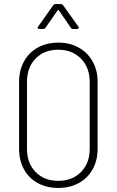

<svg xmlns="http://www.w3.org/2000/svg" viewBox="-20 -918 575 946"><path d="M74 -185V-514Q74 -571 98 -615Q122 -659 166 -683.5Q210 -708 267 -708Q324 -708 368 -683.5Q412 -659 436.5 -615Q461 -571 461 -514V-185Q461 -128 436.5 -84Q412 -40 368 -16Q324 8 267 8Q210 8 166 -16Q122 -40 98 -84Q74 -128 74 -185ZM422 -184V-515Q422 -585 379 -629Q336 -673 267 -673Q198 -673 155.5 -629.5Q113 -586 113 -515V-184Q113 -114 155.5 -70.5Q198 -27 267 -27Q336 -27 379 -70.5Q422 -114 422 -184ZM168 -787 242 -892Q246 -898 254 -898H279Q287 -898 291 -892L366 -787Q368 -785 368 -781Q368 -779 366 -777Q364 -775 360 -775H341Q333 -775 329 -781L270 -867Q269 -869 267 -869Q265 -869 264 -867L204 -781Q200 -775 192 -775H174Q168 -775 166 -779Q164 -783 168 -787Z"/></svg>

Font: Barlow Semi Condensed ExLight
Style: Regular
Weight: 275
Width: 4
Designer: Jeremy Tribby
Foundry: Tribby Type
Version: Version 1.408